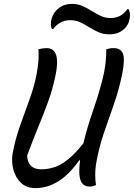

<svg xmlns="http://www.w3.org/2000/svg" viewBox="-20 -954 690 990"><path d="M163 16Q117 16 88.5 -11Q60 -38 49 -79Q38 -120 45 -162Q58 -233 82.5 -303Q107 -373 132 -441Q157 -509 169 -573Q177 -616 178.5 -645.5Q180 -675 178 -700Q202 -706 220 -706Q297 -706 265 -559Q250 -489 227 -426.5Q204 -364 177 -298.5Q150 -233 120 -152Q123 -81 193 -81Q227 -81 260.5 -92Q294 -103 330.5 -132Q367 -161 410 -215Q429 -295 457.5 -377Q486 -459 507.5 -540.5Q529 -622 528 -700Q539 -703 547 -704.5Q555 -706 565 -706Q602 -706 613.5 -678.5Q625 -651 611 -577Q594 -492 567 -416Q540 -340 514.5 -264.5Q489 -189 475 -107Q471 -79 471 -52Q471 -25 475 0Q460 8 442 8Q422 8 408.5 -3.5Q395 -15 390.5 -44.5Q386 -74 393 -127L389 -128Q335 -52 279 -18Q223 16 163 16ZM549 -861Q575 -861 596.5 -871Q618 -881 637 -907H643Q651 -892 650 -871Q649 -855 644.5 -841.5Q640 -828 630 -815Q599 -777 544 -777Q513 -777 488 -788Q463 -799 440 -813.5Q417 -828 393.5 -839Q370 -850 342 -850Q288 -850 254 -804H248Q244 -812 243 -821Q242 -830 243 -843Q245 -856 249.5 -867.5Q254 -879 261 -889Q275 -909 297.5 -921.5Q320 -934 352 -934Q381 -934 405.5 -923Q430 -912 453 -897.5Q476 -883 499.5 -872Q523 -861 549 -861Z"/></svg>

Font: Recursive Mn Csl St
Style: Italic
Weight: 400
Italic angle: -15°
Monospace: yes
Version: Version 1.079;hotconv 1.0.112;makeotfexe 2.5.65598; ttfautoh